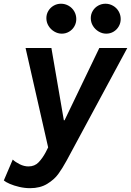

<svg xmlns="http://www.w3.org/2000/svg" viewBox="-65 -775 689 1009"><path d="M-44.9 173.3 2 63.5Q15.6 76.7 38.6 88.1Q61.5 99.6 84.5 99.6Q117.2 99.6 137.9 77.9Q158.7 56.2 175.3 24.9L188 -0.5L69.3 -522.9H205.1L270.5 -143.1H274.4L457 -522.9H604L285.2 68.8Q262.2 110.8 241.2 139.6Q220.2 168.5 183.1 191.2Q146 213.9 93.3 213.9Q64.9 213.9 36.6 207.3Q8.3 200.7 -13.7 191.2Q-35.6 181.6 -44.9 173.3ZM412.1 -679.7Q412.1 -700.7 422.6 -718Q433.1 -735.4 450.9 -745.4Q468.8 -755.4 489.3 -755.4Q510.7 -755.4 529.3 -744.6Q547.9 -733.9 558.6 -715.3Q569.3 -696.8 569.3 -674.8Q569.3 -654.3 559.3 -636.7Q549.3 -619.1 532 -608.6Q514.6 -598.1 493.2 -598.1Q472.2 -598.1 453.4 -609.4Q434.6 -620.6 423.3 -639.2Q412.1 -657.7 412.1 -679.7ZM178.7 -679.7Q178.7 -700.7 189.2 -718Q199.7 -735.4 217.3 -745.4Q234.9 -755.4 255.4 -755.4Q277.3 -755.4 295.9 -744.6Q314.5 -733.9 325.2 -715.3Q335.9 -696.8 335.9 -674.8Q335.9 -654.3 325.9 -636.7Q315.9 -619.1 298.3 -608.6Q280.8 -598.1 259.8 -598.1Q238.8 -598.1 220 -609.4Q201.2 -620.6 189.9 -639.2Q178.7 -657.7 178.7 -679.7Z"/></svg>

Font: Reddit Sans Fudge
Style: Bold
Weight: 700
Italic angle: -11.25°
Designer: Stephen Hutchings
Version: Version 1.013